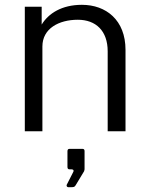

<svg xmlns="http://www.w3.org/2000/svg" viewBox="-20 -545 616 797"><path d="M83 0H156V-352C156 -427 225 -463 303 -463C378 -463 427 -417 427 -332V0H501V-338C501 -462 420 -525 320 -525C236 -525 181 -489 153 -443V-517H83ZM263 232H276C286 232 290 231 294 224L329 166C329 164 331 161 331 158V82C331 76 328 73 323 73H268C263 73 260 76 260 83V147C260 155 262 158 270 158H278C285 158 288 164 283 171L257 222C255 226 258 232 263 232Z"/></svg>

Font: United Sans Light
Style: Regular
Weight: 300
Designer: Pablo Impallari, Rodrigo Fuenzalida (Modified by Dan O. Williams)
Version: Version 1.000;PS 001.000;hotconv 1.0.88;makeotf.lib2.5.64775